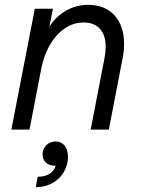

<svg xmlns="http://www.w3.org/2000/svg" viewBox="-20 -536 589 794"><path d="M417 -343Q417 -390 393.5 -416.5Q370 -443 326 -443Q265 -443 218 -393Q171 -343 152 -259L102 0H27L124 -500H199L184 -425Q210 -467 252.5 -491.5Q295 -516 345 -516Q414 -516 453.5 -472.5Q493 -429 493 -355Q493 -324 488 -300L430 0H355L413 -300Q417 -320 417 -343ZM210 149H205Q183 149 169.5 136Q156 123 156 102Q156 80 171.5 64.5Q187 49 210 49Q234 49 247.5 66.5Q261 84 261 112Q261 128 259 136Q249 182 213.5 210Q178 238 128 238L136 195Q166 195 185.5 182.5Q205 170 210 149Z"/></svg>

Font: MedMera Sans
Style: Italic
Weight: 400
Italic angle: -11°
Designer: Kasper Nordkvist
Foundry: UNCUT.wtf
Version: Version 1.300